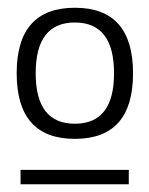

<svg xmlns="http://www.w3.org/2000/svg" viewBox="-20 -685 385 495"><path d="M323 -496Q323 -327 173 -327Q23 -327 23 -496Q23 -665 173 -665Q323 -665 323 -496ZM33 -210V-247H312V-210ZM72 -496Q72 -366 173 -366Q274 -366 274 -496Q274 -627 173 -627Q72 -627 72 -496Z"/></svg>

Font: Human Sans Light
Style: Regular
Weight: 300
Designer: Tim Radville
Foundry: Continuum
Version: Version 1.000;FEAKit 1.0